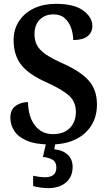

<svg xmlns="http://www.w3.org/2000/svg" viewBox="-20 -744 569 1002"><path d="M244 10Q167 10 121 -9.5Q75 -29 54.5 -61Q34 -93 34 -129Q34 -171 61 -191Q88 -211 126 -211Q128 -133 163 -88.5Q198 -44 256 -44Q313 -44 344.5 -76Q376 -108 376 -160Q376 -214 338.5 -246.5Q301 -279 223 -314Q130 -355 90.5 -406Q51 -457 51 -534Q51 -592 80 -635Q109 -678 158.5 -701Q208 -724 271 -724Q367 -724 414.5 -689Q462 -654 462 -609Q462 -575 437 -555Q412 -535 362 -535Q362 -566 351.5 -597Q341 -628 318.5 -648.5Q296 -669 259 -669Q215 -669 187.5 -641.5Q160 -614 160 -566Q160 -533 173 -508Q186 -483 218.5 -460.5Q251 -438 310 -412Q401 -371 443.5 -323Q486 -275 486 -199Q486 -135 456 -88Q426 -41 372 -15.5Q318 10 244 10ZM231 238Q216 238 193 235Q170 232 153 227V173Q189 181 216 181Q243 181 258.5 169Q274 157 274 130Q274 101 254 89.5Q234 78 204 75L223 -9H272L263 35Q307 39 333 63Q359 87 359 127Q359 179 324 208.5Q289 238 231 238Z"/></svg>

Font: Noto Serif SemiCondensed SemiBold
Style: Regular
Weight: 600
Width: 4
Designer: Monotype Design Team
Foundry: Monotype Imaging Inc.
Version: Version 2.013; ttfautohint (v1.8.4.7-5d5b)